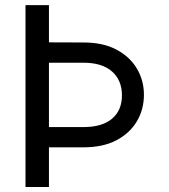

<svg xmlns="http://www.w3.org/2000/svg" viewBox="-20 -748 676 768"><path d="M82 -727.5H175.8V-578.6L314 -578.1Q392.1 -578.1 445.8 -549.6Q499.5 -521 527.6 -473.6Q555.7 -426.3 555.7 -368.7Q555.7 -310.5 527.6 -262.9Q499.5 -215.3 445.8 -187Q392.1 -158.7 314 -158.7H175.8V0H82ZM175.8 -239.7H314Q388.7 -239.7 428.2 -273.2Q467.8 -306.6 467.8 -366.7Q467.8 -426.8 428.2 -461.9Q388.7 -497.1 314 -497.1H175.8Z"/></svg>

Font: Inter
Style: Regular
Weight: 400
Designer: Rasmus Andersson
Foundry: rsms
Version: Version 4.001;git-9221beed3